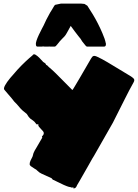

<svg xmlns="http://www.w3.org/2000/svg" viewBox="-20 -990 774 1075"><path d="M391 65V59H388Q386 59 386 60L383 61Q380 61 380 59L365 56Q357 54 337.5 45.5Q318 37 301 28Q284 19 281 18Q276 18 273 13Q270 8 267 7L212 -18Q199 -24 190 -33.5Q181 -43 176 -44L152 -60Q146 -66 146 -70Q146 -81 151 -91Q156 -101 161 -111Q163 -114 165 -123.5Q167 -133 170 -138Q172 -144 183.5 -162.5Q195 -181 217 -220Q213 -223 215.5 -226.5Q218 -230 222 -234.5Q226 -239 225 -246.5Q224 -254 211 -266Q203 -274 198 -280.5Q193 -287 194 -296Q189 -294 189 -293H187L185 -294Q182 -297 182 -297Q173 -310 165 -315Q157 -320 149 -326.5Q141 -333 130 -352Q103 -372 88.5 -390Q74 -408 60 -421Q45 -441 27 -461Q9 -481 4 -488Q-1 -495 8.5 -512.5Q18 -530 37 -553Q56 -576 78.5 -600.5Q101 -625 123.5 -646Q146 -667 162 -680Q168 -690 179 -683.5Q190 -677 202 -664.5Q214 -652 222 -643Q227 -640 229 -638.5Q231 -637 234 -635L240 -624L242 -627Q244 -625 245.5 -622.5Q247 -620 253 -615Q271 -600 288 -583.5Q305 -567 327.5 -544Q350 -521 385 -486Q386 -485 397.5 -504.5Q409 -524 426 -552.5Q443 -581 460 -611Q477 -641 489 -661Q496 -674 503.5 -676.5Q511 -679 527 -671Q549 -661 582 -641.5Q615 -622 650 -600.5Q685 -579 712 -563Q719 -559 727.5 -551Q736 -543 728 -529Q718 -512 703.5 -484Q689 -456 679 -436L612 -303L506 -117Q505 -117 497 -102.5Q489 -88 476.5 -66Q464 -44 450.5 -20.5Q437 3 426.5 21.5Q416 40 412 46Q407 59 402 62Q397 65 391 65ZM212 -729H190Q181 -729 181 -742V-749Q185 -772 208 -816Q211 -821 214.5 -829Q218 -837 224 -847L240 -881L261 -920Q265 -925 270.5 -935Q276 -945 284 -958L289 -963L322 -970H432L453 -968L469 -958L500 -909Q530 -859 553 -805Q568 -771 572 -749L573 -746V-742Q573 -729 562 -729H468Q463 -729 458 -736Q445 -751 440 -758.5Q435 -766 431 -773Q427 -778 424 -781.5Q421 -785 418 -789Q408 -801 398 -815Q388 -829 376 -845Q363 -822 355 -807Q347 -792 340 -785L330 -775Q313 -758 302.5 -743.5Q292 -729 286 -729H258L255 -730L252 -729H230Q226 -729 223 -730Q214 -730 212 -729Z"/></svg>

Font: Sigmar
Style: Regular
Weight: 400
Designer: Vernon Adams
Foundry: Vernon Adams
Version: Version 1.000; ttfautohint (v1.8.4.7-5d5b);gftools[0.9.24]